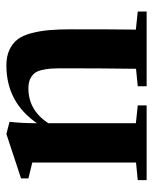

<svg xmlns="http://www.w3.org/2000/svg" viewBox="41 -520 479 601"><g transform="rotate(-90 280.5 -219.5)"><path d="M17.1 0V-27.8L72.3 -33.2V-357.9L22.5 -370.1V-393.1L161.6 -439L199.7 -429.2Q195.3 -390.6 195.3 -343.3Q261.2 -439 376 -439Q404.3 -439 424.6 -429.7Q444.8 -420.4 457.3 -404.5Q469.7 -388.7 476.8 -362.1Q483.9 -335.4 486.6 -306.2Q489.3 -276.9 489.3 -235.8Q489.3 -99.1 488.3 -33.7L544.9 -27.8V0H311V-27.8L365.7 -33.2Q367.2 -143.6 367.2 -261.2Q367.2 -284.2 366.2 -299.1Q365.2 -314 361.6 -328.9Q357.9 -343.8 351.1 -351.8Q344.2 -359.9 332.8 -365Q321.3 -370.1 304.7 -370.1Q235.8 -370.1 195.3 -307.6V-33.7L251 -27.8V0Z"/></g></svg>

Font: Elstob 14pt
Style: Bold
Weight: 700
Designer: Peter S. Baker
Version: Version 1.015